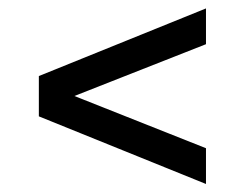

<svg xmlns="http://www.w3.org/2000/svg" viewBox="-20 -614 596 467"><path d="M481 -593.5V-506.5L161 -380.5L481 -253.5V-166.5L74.5 -331V-429Z"/></svg>

Font: Encode Sans Semi Expanded Medium
Style: Regular
Weight: 500
Width: 6
Designer: Multiple Designers
Foundry: Impallari Type
Version: Version 2.000